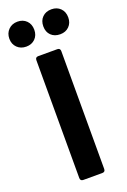

<svg xmlns="http://www.w3.org/2000/svg" viewBox="-206 -965 675 1020"><g transform="rotate(-20 131.5 -455.0)"><path d="M61 -17V-683Q61 -700 78 -700H185Q202 -700 202 -683V-17Q202 0 185 0H78Q61 0 61 -17ZM-35 -839Q-35 -870 -15 -890Q5 -910 36 -910Q67 -910 86.5 -890.5Q106 -871 106 -839Q106 -808 86.5 -788.5Q67 -769 36 -769Q5 -769 -15 -788.5Q-35 -808 -35 -839ZM157 -839Q157 -871 176.5 -890.5Q196 -910 228 -910Q259 -910 278.5 -890.5Q298 -871 298 -839Q298 -808 278.5 -788.5Q259 -769 228 -769Q196 -769 176.5 -788Q157 -807 157 -839Z"/></g></svg>

Font: Barlow
Style: Bold
Weight: 700
Designer: Jeremy Tribby
Foundry: Jeremy Tribby
Version: Version 1.101 August 23, 2024